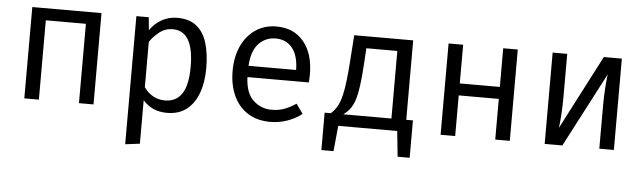

<svg xmlns="http://www.w3.org/2000/svg" viewBox="-48 -732 3788 1131"><g transform="rotate(5 1846.0 -166.5)"><path d="M426.2 0V-469.2H189.2V0H103.1V-540H512.3V0Z M960 -551.3Q1031.8 -551.3 1074.6 -516.4Q1117.4 -481.5 1136.4 -418.2Q1155.4 -354.9 1155.4 -270.3Q1155.4 -188.7 1132.6 -124.9Q1109.7 -61 1063.6 -24.6Q1017.4 11.8 947.2 11.8Q858.5 11.8 804.6 -50.8V206.7L718.5 217.4V-540H791.8L799 -464.6Q828.7 -506.2 869.7 -528.7Q910.8 -551.3 960 -551.3ZM939.5 -482.1Q894.9 -482.1 860.5 -455.1Q826.2 -428.2 804.6 -395.4V-127.7Q825.6 -96.4 857.7 -78.2Q889.7 -60 928.2 -60Q995.4 -60 1029.2 -111.3Q1063.1 -162.6 1063.1 -270.8Q1063.1 -482.1 939.5 -482.1Z M1401.5 -239.5Q1405.1 -145.6 1451 -102.8Q1496.9 -60 1559.5 -60Q1601 -60 1634.4 -72.3Q1667.7 -84.6 1703.6 -108.7L1744.1 -51.8Q1706.7 -22.1 1657.9 -5.1Q1609.2 11.8 1558.5 11.8Q1479.5 11.8 1424.4 -23.6Q1369.2 -59 1340.3 -122.3Q1311.3 -185.6 1311.3 -269.2Q1311.3 -351.3 1340.3 -414.9Q1369.2 -478.5 1422.3 -514.9Q1475.4 -551.3 1547.2 -551.3Q1649.2 -551.3 1707.9 -480.5Q1766.7 -409.7 1766.7 -286.7Q1766.7 -272.8 1765.9 -260.5Q1765.1 -248.2 1764.6 -239.5ZM1548.2 -480.5Q1488.2 -480.5 1447.7 -437.9Q1407.2 -395.4 1402.1 -306.2H1683.6Q1682.1 -392.8 1645.6 -436.7Q1609.2 -480.5 1548.2 -480.5Z M1872.8 -70.3H1909.2Q1933.8 -91.3 1950 -122.8Q1966.2 -154.4 1976.7 -211.3Q1987.2 -268.2 1994.4 -365.6L2006.7 -540H2355.4V-70.3H2394.9V150.8H2323.6L2308.2 0H1959.5L1944.6 150.8H1872.8ZM2267.7 -469.7H2084.6L2078.5 -371.8Q2073.8 -296.9 2066.9 -246.7Q2060 -196.4 2049.5 -163.3Q2039 -130.3 2022.8 -108.7Q2006.7 -87.2 1983.1 -70.3H2267.7Z M2887.7 0V-240.5H2650.8V0H2564.6V-540H2650.8V-311.3H2887.7V-540H2973.8V0Z M3589.2 -540V0H3503.1V-252.8Q3503.1 -305.6 3506.2 -354.6Q3509.2 -403.6 3514.4 -440.5L3284.6 0H3180V-540H3266.2V-287.7Q3266.2 -235.4 3263.1 -184.4Q3260 -133.3 3255.4 -101.5L3482.6 -540Z"/></g></svg>

Font: FiraCode Nerd Font
Style: Regular
Weight: 400
Designer: Carrois Corporate, Edenspiekermann AG, Nikita Prokopov
Foundry: Carrois Corporate, Edenspiekermann AG, Nikita Prokopov
Version: Version 6.002;Nerd Fonts 3.4.0